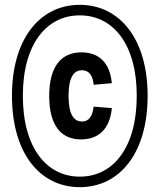

<svg xmlns="http://www.w3.org/2000/svg" viewBox="-20 -762 660 794"><path d="M263.5 -365.5C263.5 -443 285.5 -471.5 319 -471.5C346.5 -471.5 363.5 -452 367.5 -411.5L442.5 -418C434 -506.5 386 -545.5 316.5 -545.5C236 -545.5 183.5 -490.5 183.5 -365.5C183.5 -241 234 -185.5 315 -185.5C384.5 -185.5 434 -225 442.5 -315L367 -321C362.5 -279.5 346.5 -259.5 319 -259.5C285.5 -259.5 263.5 -288.5 263.5 -365.5ZM29.5 -366C29.5 -127 146 12 310 12C473.5 12 590.5 -127 590.5 -366C590.5 -603 473.5 -742 310 -742C146 -742 29.5 -603 29.5 -366ZM74.5 -366C74.5 -581.5 174 -698.5 310 -698.5C446 -698.5 545.5 -581.5 545.5 -366C545.5 -149 446 -31.5 310 -31.5C174 -31.5 74.5 -149 74.5 -366Z"/></svg>

Font: Monaspace Argon SemiBold
Style: Regular
Weight: 600
Designer: Riley Cran & the Lettermatic Team
Foundry: Lettermatic
Version: Version 1.000 (Monaspace Argon)